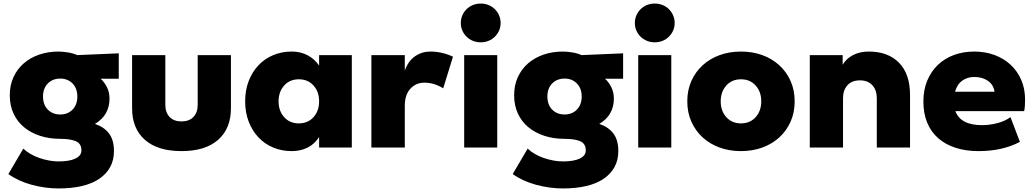

<svg xmlns="http://www.w3.org/2000/svg" viewBox="-20 -780 5816 1080"><path d="M319 1Q257 1 205 -16Q153 -33 115 -64.5Q77 -96 56 -141.5Q35 -187 35 -244Q35 -301 56 -346.5Q77 -392 114 -424Q151 -456 201 -473Q251 -490 309 -490Q333 -490 363 -485Q393 -480 414 -470L648 -480V-337H546Q566 -320 581 -291Q596 -262 596 -224Q596 -180 576 -144Q556 -108 514 -83Q565 -66 593 -29.5Q621 7 621 70Q621 121 599.5 160Q578 199 538 226Q498 253 440.5 266.5Q383 280 310 280Q234 280 158.5 259.5Q83 239 27 199L111 56Q129 73 152.5 86.5Q176 100 202.5 109Q229 118 256.5 123Q284 128 310 128Q370 128 404 112Q438 96 438 66Q438 28 407 14.5Q376 1 319 1ZM222 -237Q222 -191 249 -163.5Q276 -136 319 -136Q361 -136 388 -163.5Q415 -191 415 -237Q415 -283 388 -310.5Q361 -338 319 -338Q276 -338 249 -310.5Q222 -283 222 -237Z M910 -470V-191Q910 -147 934 -122Q958 -97 1001 -97Q1044 -97 1068 -122Q1092 -147 1092 -191V-470H1279V-171Q1279 -57 1207 6.5Q1135 70 1001 70Q867 70 795 6.5Q723 -57 723 -171V-470Z M1359 -210Q1359 -273 1379 -324.5Q1399 -376 1434 -413Q1469 -450 1517 -470Q1565 -490 1621 -490Q1671 -490 1710.5 -469Q1750 -448 1775 -411V-470H1959V50H1775V-9Q1750 30 1710.5 50Q1671 70 1621 70Q1565 70 1517 50Q1469 30 1434 -7Q1399 -44 1379 -95.5Q1359 -147 1359 -210ZM1547 -210Q1547 -156 1578.5 -121Q1610 -86 1661 -86Q1712 -86 1743.5 -121Q1775 -156 1775 -210Q1775 -264 1743.5 -299Q1712 -334 1661 -334Q1610 -334 1578.5 -299Q1547 -264 1547 -210Z M2473 -283Q2450 -298 2423 -306.5Q2396 -315 2366 -315Q2320 -315 2288.5 -281Q2257 -247 2257 -185V50H2069V-470H2257V-383Q2276 -437 2314.5 -463.5Q2353 -490 2401 -490Q2434 -490 2466.5 -482.5Q2499 -475 2528 -461Z M2684 -542Q2660 -542 2639.5 -550.5Q2619 -559 2604 -574Q2589 -589 2580.5 -608.5Q2572 -628 2572 -651Q2572 -673 2580.5 -693Q2589 -713 2604 -728Q2619 -743 2639.5 -751.5Q2660 -760 2684 -760Q2708 -760 2728.5 -751.5Q2749 -743 2764 -728Q2779 -713 2787.5 -693Q2796 -673 2796 -651Q2796 -628 2787.5 -608.5Q2779 -589 2764 -574Q2749 -559 2728.5 -550.5Q2708 -542 2684 -542ZM2591 -470H2777V50H2591Z M3156 1Q3094 1 3042 -16Q2990 -33 2952 -64.5Q2914 -96 2893 -141.5Q2872 -187 2872 -244Q2872 -301 2893 -346.5Q2914 -392 2951 -424Q2988 -456 3038 -473Q3088 -490 3146 -490Q3170 -490 3200 -485Q3230 -480 3251 -470L3485 -480V-337H3383Q3403 -320 3418 -291Q3433 -262 3433 -224Q3433 -180 3413 -144Q3393 -108 3351 -83Q3402 -66 3430 -29.5Q3458 7 3458 70Q3458 121 3436.5 160Q3415 199 3375 226Q3335 253 3277.5 266.5Q3220 280 3147 280Q3071 280 2995.5 259.5Q2920 239 2864 199L2948 56Q2966 73 2989.5 86.5Q3013 100 3039.5 109Q3066 118 3093.5 123Q3121 128 3147 128Q3207 128 3241 112Q3275 96 3275 66Q3275 28 3244 14.5Q3213 1 3156 1ZM3059 -237Q3059 -191 3086 -163.5Q3113 -136 3156 -136Q3198 -136 3225 -163.5Q3252 -191 3252 -237Q3252 -283 3225 -310.5Q3198 -338 3156 -338Q3113 -338 3086 -310.5Q3059 -283 3059 -237Z M3663 -542Q3639 -542 3618.5 -550.5Q3598 -559 3583 -574Q3568 -589 3559.5 -608.5Q3551 -628 3551 -651Q3551 -673 3559.5 -693Q3568 -713 3583 -728Q3598 -743 3618.5 -751.5Q3639 -760 3663 -760Q3687 -760 3707.5 -751.5Q3728 -743 3743 -728Q3758 -713 3766.5 -693Q3775 -673 3775 -651Q3775 -628 3766.5 -608.5Q3758 -589 3743 -574Q3728 -559 3707.5 -550.5Q3687 -542 3663 -542ZM3570 -470H3756V50H3570Z M3846 -210Q3846 -273 3869 -324.5Q3892 -376 3932.5 -413Q3973 -450 4028 -470Q4083 -490 4148 -490Q4213 -490 4268 -470Q4323 -450 4363.5 -413Q4404 -376 4427 -324.5Q4450 -273 4450 -210Q4450 -147 4427 -95.5Q4404 -44 4363.5 -7Q4323 30 4268 50Q4213 70 4148 70Q4083 70 4028 50Q3973 30 3932.5 -7Q3892 -44 3869 -95.5Q3846 -147 3846 -210ZM4034 -210Q4034 -156 4065.5 -121Q4097 -86 4148 -86Q4199 -86 4230.5 -121Q4262 -156 4262 -210Q4262 -264 4230.5 -299Q4199 -334 4148 -334Q4097 -334 4065.5 -299Q4034 -264 4034 -210Z M4912 50V-228Q4912 -273 4887 -300.5Q4862 -328 4817 -328Q4772 -328 4747 -300.5Q4722 -273 4722 -228V50H4535V-470H4720V-416Q4740 -450 4778 -470Q4816 -490 4867 -490Q4975 -490 5037 -427Q5099 -364 5099 -245V50Z M5174 -210Q5174 -274 5195.5 -326Q5217 -378 5255 -414.5Q5293 -451 5345.5 -470.5Q5398 -490 5460 -490Q5522 -490 5574.5 -470.5Q5627 -451 5665 -415.5Q5703 -380 5724.5 -330.5Q5746 -281 5746 -220Q5746 -202 5745 -186Q5744 -170 5741 -155H5354Q5383 -76 5504 -76Q5546 -76 5589 -87Q5632 -98 5664 -121L5717 18Q5619 70 5484 70Q5413 70 5355.5 51.5Q5298 33 5257.5 -2.5Q5217 -38 5195.5 -90Q5174 -142 5174 -210ZM5574 -264Q5569 -303 5537.5 -325Q5506 -347 5460 -347Q5422 -347 5393 -326.5Q5364 -306 5352 -264Z"/></svg>

Font: OA Gothic ExtraBold
Style: Regular
Weight: 800
Designer: Choi Chi-young, Lee Jaesang, Lee Juhyun, Han Dohee
Foundry: DDUNGSANG CORP.
Version: Version 1.000;Build 20210203